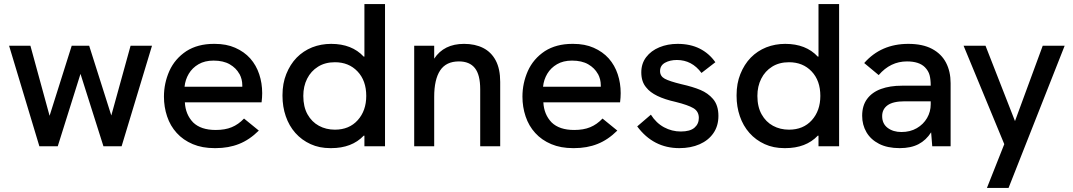

<svg xmlns="http://www.w3.org/2000/svg" viewBox="-20 -717 5259 941"><path d="M576 0H487L374.5 -355L263 0H173L24.5 -493H129L223 -149.5L331.5 -493H417L525.5 -151L620 -493H725Z M1036.5 9H1032Q971 9 925 -10.5Q877.5 -30.5 846 -65.5Q814.5 -100 799 -146.5Q783.5 -192.5 783.5 -243.5Q783.5 -309 810 -369Q837 -429 893.5 -466.5Q949.5 -502 1028 -502H1032.5Q1089.5 -502 1132.5 -483Q1177 -463.5 1206.5 -430.5Q1236 -397 1250.5 -353Q1265 -309.5 1265 -260.5Q1265 -239.5 1262 -215.5H886Q889 -156 926.5 -117Q964.5 -80 1037 -80Q1083 -80 1115.5 -93.5Q1148.5 -107 1176 -136L1248.5 -77Q1202.5 -31.5 1151.5 -11.5Q1100.5 9 1036.5 9ZM1167.5 -292V-299Q1167.5 -329 1153.5 -355H1153Q1137.5 -383.5 1106 -401.8Q1074.5 -420 1026.5 -420Q983.5 -420 953 -402.2Q922.5 -384.5 905.2 -355.5Q888 -326.5 884.5 -292Z M1603 9H1599Q1545 9 1502.5 -10.5Q1458.5 -30.5 1427.5 -65.5Q1396.5 -100.5 1380.5 -147.5Q1364.5 -194 1364.5 -247V-251Q1364.5 -308 1383 -354Q1402 -401.5 1434 -434.5Q1466.5 -467.5 1510 -485Q1553.5 -502 1603 -502Q1704.5 -502 1762.5 -439.5H1766V-697H1867V0H1766V-52H1762.5Q1704.5 9 1603 9ZM1621.5 -81.5Q1691.5 -81.5 1733.2 -128Q1775 -174.5 1775 -247Q1775 -322 1732.2 -367Q1689.5 -412 1621.5 -412Q1573.5 -412 1538.8 -390.2Q1504 -368.5 1485.2 -331.2Q1466.5 -294 1466.5 -247Q1466.5 -193.5 1487.2 -156.5Q1508 -119.5 1543 -100.5Q1578 -81.5 1621.5 -81.5Z M2431.5 0H2333.5V-280Q2333.5 -350.5 2307.5 -383.2Q2281.5 -416 2229 -416Q2166.5 -416 2137.2 -371.8Q2108 -327.5 2108 -242.5V0H2010V-493H2108V-429.5Q2155.5 -502 2254.5 -502Q2308.5 -502 2348.2 -481.8Q2388 -461.5 2409.8 -420.2Q2431.5 -379 2431.5 -315.5Z M2793.5 9H2789Q2728 9 2682 -10.5Q2634.5 -30.5 2603 -65.5Q2571.5 -100 2556 -146.5Q2540.5 -192.5 2540.5 -243.5Q2540.5 -309 2567 -369Q2594 -429 2650.5 -466.5Q2706.5 -502 2785 -502H2789.5Q2846.5 -502 2889.5 -483Q2934 -463.5 2963.5 -430.5Q2993 -397 3007.5 -353Q3022 -309.5 3022 -260.5Q3022 -239.5 3019 -215.5H2643Q2646 -156 2683.5 -117Q2721.5 -80 2794 -80Q2840 -80 2872.5 -93.5Q2905.5 -107 2933 -136L3005.5 -77Q2959.5 -31.5 2908.5 -11.5Q2857.5 9 2793.5 9ZM2924.5 -292V-299Q2924.5 -329 2910.5 -355H2910Q2894.5 -383.5 2863 -401.8Q2831.5 -420 2783.5 -420Q2740.5 -420 2710 -402.2Q2679.5 -384.5 2662.2 -355.5Q2645 -326.5 2641.5 -292Z M3309.5 9Q3182 9 3103 -97.5L3170 -155Q3196 -114 3234.5 -93.2Q3273 -72.5 3316.5 -72.5Q3362 -72.5 3383.5 -91Q3405 -109.5 3405 -139Q3405 -171 3378.5 -186.8Q3352 -202.5 3291.5 -217.5Q3183.5 -241.5 3147.5 -288Q3123 -316 3123 -362.5Q3123 -405.5 3147 -437Q3171 -468.5 3211.5 -485.2Q3252 -502 3301 -502Q3363 -502 3409.2 -478.8Q3455.5 -455.5 3486 -412L3418 -359.5Q3371 -423 3297.5 -423Q3263.5 -423 3239.2 -409.5Q3215 -396 3215 -368.5Q3215 -343.5 3238.2 -331Q3261.5 -318.5 3319 -304.5Q3376.5 -291.5 3413.2 -276Q3450 -260.5 3474.5 -232Q3501 -201 3501 -149Q3501 -100 3476.5 -64.5Q3452 -29 3408.8 -10Q3365.5 9 3309.5 9Z M3828.5 9H3824.5Q3770.5 9 3728 -10.5Q3684 -30.5 3653 -65.5Q3622 -100.5 3606 -147.5Q3590 -194 3590 -247V-251Q3590 -308 3608.5 -354Q3627.5 -401.5 3659.5 -434.5Q3692 -467.5 3735.5 -485Q3779 -502 3828.5 -502Q3930 -502 3988 -439.5H3991.5V-697H4092.5V0H3991.5V-52H3988Q3930 9 3828.5 9ZM3847 -81.5Q3917 -81.5 3958.8 -128Q4000.5 -174.5 4000.5 -247Q4000.5 -322 3957.8 -367Q3915 -412 3847 -412Q3799 -412 3764.2 -390.2Q3729.5 -368.5 3710.8 -331.2Q3692 -294 3692 -247Q3692 -193.5 3712.8 -156.5Q3733.5 -119.5 3768.5 -100.5Q3803.5 -81.5 3847 -81.5Z M4389.5 9Q4329.5 9 4288.5 -12Q4247.5 -33 4226.5 -69Q4205.5 -105 4205.5 -149.5Q4205.5 -199.5 4229.8 -232.2Q4254 -265 4297.8 -281Q4341.5 -297 4400.5 -297H4541.5Q4541.5 -327.5 4536 -348.5Q4530.5 -369.5 4513 -387.5Q4484.5 -416 4425 -416Q4344 -416 4286.5 -349L4215.5 -408Q4298 -502 4431.5 -502Q4502 -502 4548 -477.5Q4594 -453 4616.5 -409.8Q4639 -366.5 4639 -309.5V0H4549L4543.5 -68.5Q4519 -30 4481.8 -10.5Q4444.5 9 4389.5 9ZM4398 -70Q4441 -70 4473.2 -88.8Q4505.5 -107.5 4523.5 -138.5Q4541.5 -169.5 4541.5 -206V-220.5H4414Q4357 -220.5 4330.2 -201.2Q4303.5 -182 4303.5 -148Q4303.5 -110.5 4330.5 -90.2Q4357.5 -70 4398 -70Z M4923 204H4817L4902 -10.5L4702.5 -493H4810L4954.5 -123.5L5090.5 -493H5198Z"/></svg>

Font: Acari Sans Neue SemiBold
Style: Regular
Weight: 600
Designer: Alfredo Marco Pradil (font), Cristiano Sobral (main changes)
Foundry: Hanken Design Co. (font), Cristiano Sobral (main changes)
Version: Version 2.459;March 19, 2022;FontCreator 14.0.0.2808 64-bit;